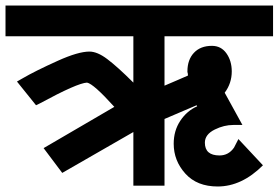

<svg xmlns="http://www.w3.org/2000/svg" viewBox="-30 -653 1021 704"><path d="M747.1 -484.9Q780.8 -484.9 800.3 -457.3Q819.8 -429.7 819.8 -391.1Q819.8 -347.7 793.9 -313L858.9 -194.8H825.2Q791.5 -194.8 757.8 -178.2Q721.2 -160.2 721.2 -129.9Q721.2 -83 774.9 -83Q808.1 -83 828.1 -111.8L844.2 -143.1L934.1 -46.9Q856.4 30.8 768.1 30.8Q692.4 30.8 649.9 -16.1Q606.9 -63.5 606.9 -126Q606.9 -173.8 631.1 -210.2Q655.3 -246.6 692.9 -263.2L690.9 -267.1L573.2 -216.8V27.8H459V-168.9L198.2 -19L129.9 -109.9L389.2 -261.2Q313 -345.7 289.1 -350.1Q253.9 -348.6 116.2 -273.9L102.1 -267.1L32.2 -354L51.8 -365.2Q98.6 -392.6 182.1 -430.2Q256.8 -463.9 297.9 -463.9Q327.1 -463.9 363.8 -436Q401.9 -407.2 459 -350.1V-520H-9.8V-632.8H971.2V-520H573.2V-338.9Q576.7 -340.3 589.1 -345.7Q601.6 -351.1 620.4 -359.1Q639.2 -367.2 659.2 -376Q659.2 -383.3 657.2 -389.2V-391.1Q657.2 -434.1 681.2 -459.5Q705.1 -484.9 747.1 -484.9Z"/></svg>

Font: Miedinger*
Style: Bold
Weight: 700
Version: Version 001.000